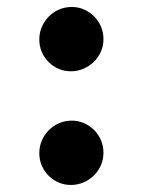

<svg xmlns="http://www.w3.org/2000/svg" viewBox="-20 -521 410 551"><path d="M183.6 9.8Q164.6 9.8 148.2 2.7Q131.8 -4.4 119.4 -16.8Q106.9 -29.3 99.9 -45.9Q92.8 -62.5 92.8 -81.5Q92.8 -101.1 100.3 -118.2Q107.9 -135.3 120.6 -147.9Q133.3 -160.6 150.1 -167.7Q167 -174.8 186 -174.8Q205.1 -174.8 221.4 -167.5Q237.8 -160.2 250.2 -147.7Q262.7 -135.3 269.8 -118.4Q276.9 -101.6 276.9 -82.5Q276.9 -63 269.3 -46.1Q261.7 -29.3 248.8 -16.8Q235.8 -4.4 219 2.7Q202.1 9.8 183.6 9.8ZM183.6 -316.4Q164.6 -316.4 148.2 -323.5Q131.8 -330.6 119.4 -343Q106.9 -355.5 99.9 -372.1Q92.8 -388.7 92.8 -407.7Q92.8 -427.2 100.3 -444.3Q107.9 -461.4 120.6 -474.1Q133.3 -486.8 150.1 -493.9Q167 -501 186 -501Q205.1 -501 221.4 -493.7Q237.8 -486.3 250.2 -473.9Q262.7 -461.4 269.8 -444.6Q276.9 -427.7 276.9 -408.7Q276.9 -389.2 269.3 -372.3Q261.7 -355.5 248.8 -343Q235.8 -330.6 219 -323.5Q202.1 -316.4 183.6 -316.4Z"/></svg>

Font: Proza Libre
Style: SemiBold
Weight: 600
Designer: Jasper de Waard
Foundry: Jasper de Waard
Version: Version 1.000; ttfautohint (v1.4.1.8-43bc) -l 8 -r 50 -G 200